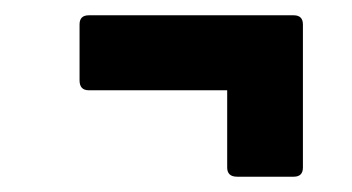

<svg xmlns="http://www.w3.org/2000/svg" viewBox="-20 -369 460 251"><path d="M290 -138Q277 -138 277 -150V-251H96Q84 -251 84 -264V-337Q84 -349 96 -349H364Q376 -349 376 -337V-150Q376 -138 364 -138Z"/></svg>

Font: Sofia Sans Extra Condensed ExtraBold
Style: Italic
Weight: 800
Italic angle: -9°
Designer: Botio Nikoltchev, Ani Petrova
Foundry: lettersoup
Version: Version 4.101; ttfautohint (v1.8.4.7-5d5b)